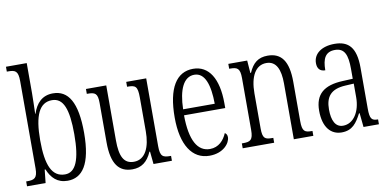

<svg xmlns="http://www.w3.org/2000/svg" viewBox="-73 -976 2431 1202"><g transform="rotate(-10 1143.0 -375.0)"><path d="M271 10C364 10 424 -67 424 -268C424 -463 371 -545 274 -545C205 -545 166 -502 145 -438H143C144 -474 146 -533 146 -569V-760H14V-729H21C67 -729 86 -722 86 -656V-101C86 -40 66 -31 22 -31H14V0H132L141 -84H146C169 -28 206 10 271 10ZM262 -32C179 -32 145 -110 145 -269C145 -428 181 -504 261 -504C333 -504 362 -430 362 -270C362 -106 329 -32 262 -32Z M683 10C740 10 779 -18 806 -80H810L818 0H935V-31H932C884 -31 866 -38 866 -105V-536H739V-505H742C792 -505 806 -497 806 -424V-210C806 -111 774 -35 700 -35C636 -35 612 -85 612 -186V-536H483V-505H487C535 -505 552 -497 552 -435V-185C552 -46 598 10 683 10Z M1173 10C1263 10 1306 -48 1306 -85C1306 -100 1299 -109 1291 -113C1273 -70 1239 -31 1183 -31C1105 -31 1060 -106 1059 -267H1321V-298C1321 -454 1265 -544 1165 -544C1059 -544 999 -451 999 -263C999 -89 1063 10 1173 10ZM1261 -305H1060C1063 -430 1098 -506 1166 -506C1234 -506 1260 -424 1261 -305Z M1385 0H1585V-31H1579C1533 -31 1517 -38 1517 -103V-326C1517 -433 1554 -500 1623 -500C1686 -500 1710 -443 1710 -355V0H1834V-31H1830C1785 -31 1769 -39 1769 -105V-355C1769 -486 1726 -544 1639 -544C1579 -544 1544 -516 1518 -456H1514L1508 -536H1388V-505H1393C1439 -505 1457 -497 1457 -433V-105C1457 -39 1439 -31 1392 -31H1385Z M2013 10C2082 10 2110 -32 2140 -89H2144L2153 0H2251V-31H2248C2211 -31 2199 -44 2199 -108V-369C2199 -497 2153 -544 2064 -544C1981 -544 1929 -504 1929 -445C1929 -410 1946 -391 1979 -391C1979 -466 2000 -506 2060 -506C2121 -506 2139 -461 2139 -372V-309L2075 -306C1955 -301 1897 -253 1897 -148C1897 -41 1946 10 2013 10ZM2029 -30C1980 -30 1959 -76 1959 -145C1959 -225 1992 -270 2086 -275L2140 -278V-191C2140 -100 2096 -30 2029 -30Z"/></g></svg>

Font: Noto Serif Lao ExtraCondensed Light
Style: Regular
Weight: 300
Width: 2
Designer: Monotype Design Team
Foundry: Monotype Imaging Inc.
Version: Version 2.003